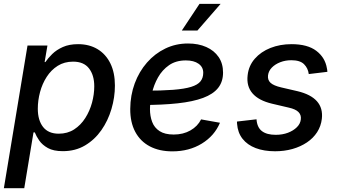

<svg xmlns="http://www.w3.org/2000/svg" viewBox="-29 -779 1764 1003"><path d="M-8.8 204.1 114.7 -541H218.8L204.1 -454.6H208Q221.7 -475.1 243.9 -496.8Q266.1 -518.6 299.3 -533.4Q332.5 -548.3 378.9 -548.3Q437 -548.3 480.2 -522.5Q523.4 -496.6 547.4 -448.2Q571.3 -399.9 571.3 -332Q571.3 -270.5 553.2 -209.5Q535.2 -148.4 500.5 -98.9Q465.8 -49.3 415.3 -19.3Q364.7 10.7 299.3 10.7Q250.5 10.7 221.2 -5.6Q191.9 -22 176 -44.9Q160.2 -67.9 152.8 -87.4H146L97.7 204.1ZM277.8 -80.6Q323.7 -80.6 358.4 -103Q393.1 -125.5 416.5 -162.4Q439.9 -199.2 451.7 -242.7Q463.4 -286.1 463.4 -328.1Q463.4 -386.2 436 -421.6Q408.7 -457 353 -457Q307.1 -457 272.7 -435.3Q238.3 -413.6 215.1 -377.7Q191.9 -341.8 180.2 -298.1Q168.5 -254.4 168.5 -210.9Q168.5 -150.9 196 -115.7Q223.6 -80.6 277.8 -80.6Z M871.6 11.7Q803.2 11.7 753.7 -14.4Q704.1 -40.5 677.5 -90.3Q650.9 -140.1 651.4 -210.4Q651.9 -281.2 674.8 -343.3Q697.8 -405.3 738.8 -452.1Q779.8 -499 834.5 -525.4Q889.2 -551.8 953.1 -551.8Q1007.3 -551.8 1048.6 -533.4Q1089.8 -515.1 1113 -481.2Q1136.2 -447.3 1136.2 -399.9Q1136.2 -352.1 1110.4 -319.6Q1084.5 -287.1 1032 -267.6Q979.5 -248 899.7 -239.3Q819.8 -230.5 711.9 -230.5L724.6 -305.2Q815.4 -305.2 875.2 -309.8Q935.1 -314.5 969.5 -325.2Q1003.9 -335.9 1018.3 -354Q1032.7 -372.1 1032.7 -398.9Q1032.7 -428.7 1008.3 -446Q983.9 -463.4 941.9 -463.4Q890.1 -463.4 854.2 -438.5Q818.4 -413.6 796.4 -374.5Q774.4 -335.4 764.6 -291.5Q754.9 -247.6 754.4 -209.5Q754.4 -172.4 765.9 -142.1Q777.3 -111.8 804.7 -94Q832 -76.2 878.4 -76.2Q928.2 -76.2 965.8 -97.7Q1003.4 -119.1 1021.5 -155.3L1120.1 -137.7Q1091.3 -69.3 1025.1 -28.8Q959 11.7 871.6 11.7ZM920.9 -619.6 1013.2 -758.8H1123.5L1002.4 -619.6Z M1408.2 11.2Q1350.1 11.2 1306.6 -5.4Q1263.2 -22 1238 -54Q1212.9 -85.9 1209.5 -131.8Q1209 -134.8 1209 -137.9Q1209 -141.1 1209 -144L1311 -155.8Q1314 -113.3 1339.4 -94Q1364.7 -74.7 1411.1 -74.7Q1446.3 -74.7 1474.9 -85.4Q1503.4 -96.2 1521.7 -114.3Q1540 -132.3 1542.5 -155.3Q1545.4 -178.2 1530.3 -193.6Q1515.1 -209 1479.5 -216.8L1392.1 -237.3Q1322.3 -253.9 1290 -291.3Q1257.8 -328.6 1264.6 -385.7Q1270 -435.5 1302 -472.2Q1334 -508.8 1384 -528.6Q1434.1 -548.3 1493.7 -548.3Q1577.6 -548.3 1623.5 -513.4Q1669.4 -478.5 1678.7 -422.4Q1679.7 -418 1680.4 -413.3Q1681.2 -408.7 1681.2 -403.8L1584 -392.1Q1580.1 -422.9 1559.3 -443.6Q1538.6 -464.4 1492.7 -464.4Q1461.9 -464.4 1435.3 -454.1Q1408.7 -443.8 1391.4 -426.3Q1374 -408.7 1371.1 -385.3Q1368.2 -361.3 1384.3 -346.4Q1400.4 -331.5 1440.4 -322.3L1524.9 -302.7Q1594.7 -286.1 1626.7 -250Q1658.7 -213.9 1652.3 -158.2Q1647.9 -120.1 1627.7 -88.6Q1607.4 -57.1 1574.2 -34.9Q1541 -12.7 1498.8 -0.7Q1456.5 11.2 1408.2 11.2Z"/></svg>

Font: Inter 17pt Medium
Style: Italic
Weight: 500
Italic angle: -9.3988°
Version: Version 4.001;git-66647c0bb